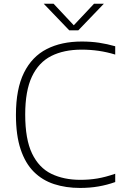

<svg xmlns="http://www.w3.org/2000/svg" viewBox="-20 -964 640 994"><path d="M394.5 9Q321 9 260.2 -10.8Q199.5 -30.5 155.2 -74.5Q111 -118.5 86.8 -191Q62.5 -263.5 62.5 -369Q62.5 -503.5 104 -587.2Q145.5 -671 221.8 -710Q298 -749 403 -749Q451 -749 492.8 -742.8Q534.5 -736.5 576.5 -724.5V-681.5Q534 -694.5 490.8 -700.8Q447.5 -707 402.5 -707Q310.5 -707 245.2 -674Q180 -641 145.2 -567.2Q110.5 -493.5 110.5 -371Q110.5 -243 146 -169.2Q181.5 -95.5 245.8 -64.2Q310 -33 396 -33Q442 -33 484 -40Q526 -47 576.5 -64.5V-21.5Q534.5 -6.5 490 1.2Q445.5 9 394.5 9ZM338.5 -807 206.5 -944.5H257.5L370.5 -824H353.5L466.5 -944.5H517.5L385.5 -807Z"/></svg>

Font: Encode Sans SC SemiExpanded ExtraLight
Style: Regular
Weight: 250
Width: 6
Designer: Multiple Designers
Foundry: Impallari Type
Version: Version 3.002